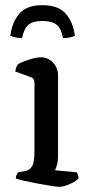

<svg xmlns="http://www.w3.org/2000/svg" viewBox="-20 -721 348 741"><path d="M209 0Q201 0 178.5 -3.5Q156 -7 128.5 -12Q101 -17 76.5 -22.5Q52 -28 41 -32Q41 -39 44 -46Q47 -53 50 -56L78 -61Q94 -64 103.5 -79Q113 -94 113 -139V-400Q113 -408 110 -414.5Q107 -421 97 -424L39 -445Q40 -455 43.5 -463Q47 -471 50 -474Q67 -483 94 -491.5Q121 -500 137 -500Q165 -500 184.5 -479.5Q204 -459 204 -430V-120Q204 -100 200 -85Q196 -70 192 -64L276 -56Q279 -52 281 -46.5Q283 -41 283 -33Q277 -25 263.5 -17.5Q250 -10 235 -5Q220 0 209 0ZM144 -701Q204 -701 233 -669Q262 -637 269 -583Q263 -580 251.5 -577Q240 -574 223 -574Q216 -612 198 -626Q180 -640 144 -640Q108 -640 90.5 -626Q73 -612 65 -574Q50 -574 38 -577Q26 -580 20 -583Q26 -634 54 -667.5Q82 -701 144 -701Z"/></svg>

Font: Texturina
Style: Regular
Weight: 400
Designer: Guillermo Torres Carreño
Foundry: Omnibus-Type
Version: Version 1.002; ttfautohint (v1.8.3)